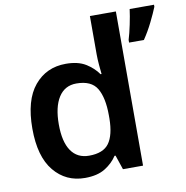

<svg xmlns="http://www.w3.org/2000/svg" viewBox="-84 -841 905 932"><g transform="rotate(-10 368.0 -375.0)"><path d="M261 10Q167 10 108.5 -61Q50 -132 50 -270Q50 -410 109 -481Q168 -552 264 -552Q324 -552 361.5 -529Q399 -506 422 -473H427Q425 -489 422.5 -518.5Q420 -548 420 -571V-760H548V0H449L425 -71H420Q398 -37 360 -13.5Q322 10 261 10ZM299 -93Q369 -93 397.5 -132.5Q426 -172 427 -253V-269Q427 -356 399.5 -402.5Q372 -449 298 -449Q241 -449 210.5 -401.5Q180 -354 180 -268Q180 -182 210.5 -137.5Q241 -93 299 -93ZM736 -750Q724 -720 703.5 -678.5Q683 -637 658 -600H585V-613Q594 -642 603 -685Q612 -728 616 -760H736Z"/></g></svg>

Font: Noto Sans Cherokee SemiBold
Style: Regular
Weight: 600
Designer: Monotype Design Team
Foundry: Monotype Imaging Inc.
Version: Version 2.001; ttfautohint (v1.8.4.7-5d5b)